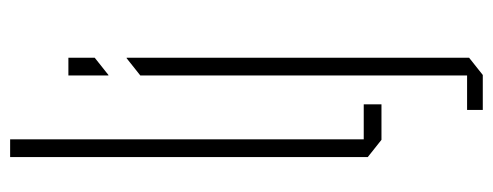

<svg xmlns="http://www.w3.org/2000/svg" viewBox="-317 -456 973 379"><g transform="rotate(-90 169.5 -266.5)"><path d="M83 0 49 -27V-733H84V0ZM84 0V-35H153V0ZM210 200V-476L244 -503H245V173L211 200ZM142 200V169H210V200ZM210 -539V-618H245V-566L211 -539Z"/></g></svg>

Font: Foldit ExtraLight
Style: Regular
Weight: 250
Version: Version 1.003